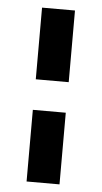

<svg xmlns="http://www.w3.org/2000/svg" viewBox="-50 -693 384 726"><g transform="rotate(5 142.0 -330.0)"><path d="M205 -660V-388H80V-660ZM204 -272V0H79V-272Z"/></g></svg>

Font: Sansita
Style: Bold
Weight: 700
Designer: Pablo Cosgaya
Foundry: Omnibus-Type
Version: Version 1.006